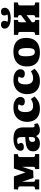

<svg xmlns="http://www.w3.org/2000/svg" viewBox="1529 -2353 838 3936"><g transform="rotate(-90 1948.0 -385.0)"><path d="M34 0V-83L69 -90Q85 -93 90 -102.5Q95 -112 95 -138V-382Q95 -407 89 -417Q83 -427 69 -429L29 -436L38 -519H299L377 -292L381 -281L463 -519H756V-436L725 -431Q707 -428 701.5 -419Q696 -410 696 -388V-130Q696 -109 701.5 -100Q707 -91 725 -88L757 -83V0H450V-83L472 -87Q488 -90 492.5 -99Q497 -108 497 -130V-344H494L421 -124L269 -118L192 -344L189 -345V-131Q189 -109 193 -99.5Q197 -90 213 -87L237 -82V0Z M975 14Q898 14 856 -23.5Q814 -61 814 -123Q814 -185 846 -219Q878 -253 943 -268Q1008 -283 1106 -286V-352Q1106 -387 1100.5 -409.5Q1095 -432 1079.5 -442.5Q1064 -453 1035 -453Q1015 -453 995 -448Q975 -443 961 -434Q970 -419 976 -407Q982 -395 984.5 -386.5Q987 -378 987 -370Q987 -347 965.5 -331Q944 -315 900 -315Q862 -315 843.5 -333Q825 -351 825 -380Q825 -423 855 -456.5Q885 -490 940 -509Q995 -528 1070 -528Q1151 -528 1202.5 -507Q1254 -486 1279 -442.5Q1304 -399 1304 -332V-140Q1304 -117 1311.5 -106Q1319 -95 1338 -95Q1348 -95 1357 -97Q1366 -99 1374 -102L1389 -34Q1367 -16 1330.5 -1Q1294 14 1251 14Q1199 14 1168 -9Q1137 -32 1128 -66Q1118 -47 1098 -28.5Q1078 -10 1048 2Q1018 14 975 14ZM1051 -84Q1069 -84 1081 -91Q1093 -98 1099.5 -111.5Q1106 -125 1106 -144V-212Q1072 -212 1050 -205Q1028 -198 1017.5 -182.5Q1007 -167 1007 -142Q1007 -117 1017 -100.5Q1027 -84 1051 -84Z M1684 14Q1599 14 1539.5 -18.5Q1480 -51 1449 -109.5Q1418 -168 1418 -245Q1418 -330 1452 -393.5Q1486 -457 1551 -493Q1616 -529 1710 -529Q1781 -529 1830 -508.5Q1879 -488 1904 -455.5Q1929 -423 1929 -387Q1929 -363 1919.5 -342Q1910 -321 1890 -308Q1870 -295 1836 -295Q1798 -295 1775.5 -310.5Q1753 -326 1753 -356Q1753 -366 1758.5 -380.5Q1764 -395 1777 -420Q1763 -428 1747.5 -431.5Q1732 -435 1712 -435Q1683 -435 1662 -418.5Q1641 -402 1629.5 -368.5Q1618 -335 1618 -284Q1618 -204 1649 -164.5Q1680 -125 1743 -125Q1779 -125 1812.5 -135Q1846 -145 1886 -170L1939 -96Q1898 -50 1837.5 -18Q1777 14 1684 14Z M2252 14Q2167 14 2107.5 -18.5Q2048 -51 2017 -109.5Q1986 -168 1986 -245Q1986 -330 2020 -393.5Q2054 -457 2119 -493Q2184 -529 2278 -529Q2349 -529 2398 -508.5Q2447 -488 2472 -455.5Q2497 -423 2497 -387Q2497 -363 2487.5 -342Q2478 -321 2458 -308Q2438 -295 2404 -295Q2366 -295 2343.5 -310.5Q2321 -326 2321 -356Q2321 -366 2326.5 -380.5Q2332 -395 2345 -420Q2331 -428 2315.5 -431.5Q2300 -435 2280 -435Q2251 -435 2230 -418.5Q2209 -402 2197.5 -368.5Q2186 -335 2186 -284Q2186 -204 2217 -164.5Q2248 -125 2311 -125Q2347 -125 2380.5 -135Q2414 -145 2454 -170L2507 -96Q2466 -50 2405.5 -18Q2345 14 2252 14Z M2838 14Q2747 14 2683.5 -15.5Q2620 -45 2587 -103.5Q2554 -162 2554 -249Q2554 -347 2592.5 -409Q2631 -471 2700 -500Q2769 -529 2860 -529Q2942 -529 3005 -502.5Q3068 -476 3103.5 -418.5Q3139 -361 3139 -268Q3139 -176 3104 -113Q3069 -50 3002 -18Q2935 14 2838 14ZM2852 -89Q2883 -89 2900 -106Q2917 -123 2924 -158.5Q2931 -194 2931 -250Q2931 -302 2925 -336.5Q2919 -371 2907.5 -390.5Q2896 -410 2880.5 -418.5Q2865 -427 2844 -427Q2819 -427 2800.5 -414.5Q2782 -402 2772 -370.5Q2762 -339 2762 -282Q2762 -215 2770.5 -172Q2779 -129 2799 -109Q2819 -89 2852 -89Z M3200 0V-83L3236 -90Q3251 -93 3256 -102.5Q3261 -112 3261 -138V-382Q3261 -408 3256 -417Q3251 -426 3236 -429L3200 -436L3202 -519H3508V-436L3484 -432Q3468 -429 3464 -419.5Q3460 -410 3460 -388V-264L3606 -373V-390Q3606 -411 3601.5 -420Q3597 -429 3581 -432L3558 -437L3560 -519H3865V-436L3834 -431Q3816 -428 3810.5 -419Q3805 -410 3805 -388V-130Q3805 -109 3810.5 -100Q3816 -91 3834 -88L3866 -83V0H3559V-83L3581 -87Q3597 -90 3601.5 -99Q3606 -108 3606 -130V-259L3460 -150V-131Q3460 -109 3464 -99.5Q3468 -90 3484 -87L3508 -82V0ZM3544 -584Q3478 -584 3430 -599Q3382 -614 3356 -642Q3330 -670 3330 -708Q3330 -745 3353 -764.5Q3376 -784 3408 -784Q3451 -784 3470 -765Q3489 -746 3489 -717Q3489 -700 3483.5 -682Q3478 -664 3469 -651Q3481 -647 3499.5 -644Q3518 -641 3543 -641Q3563 -641 3584.5 -644Q3606 -647 3620 -651Q3610 -664 3604 -682Q3598 -700 3598 -717Q3598 -746 3618 -765Q3638 -784 3675 -784Q3715 -784 3736 -764Q3757 -744 3757 -708Q3757 -670 3731 -642Q3705 -614 3657.5 -599Q3610 -584 3544 -584Z"/></g></svg>

Font: Literata ExtraBold
Style: Regular
Weight: 800
Designer: Latin by Veronika Burian and Jose Scaglione. Greek by Irene Vlachou. Cyrillic by Vera Evstafieva.
Foundry: TypeTogether
Version: Version 3.103;gftools[0.9.29]